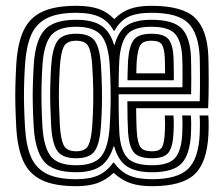

<svg xmlns="http://www.w3.org/2000/svg" viewBox="-20 -630 765 660"><path d="M242 10Q167.5 10 123.9 -10.9Q80.2 -31.8 60.1 -76.1Q40 -120.5 36 -191Q33.8 -231.5 32.9 -266.4Q32 -301.2 32.9 -335.9Q33.8 -370.5 36 -410Q40.5 -481.5 61.2 -525.5Q82 -569.5 125.6 -589.8Q169.2 -610 242 -610Q287.8 -610 318.4 -599.6Q349 -589.2 371.8 -565H373.8Q396 -588.2 425.6 -599.1Q455.2 -610 500.5 -610Q606.8 -610 649.6 -569.5Q692.5 -529 696.2 -436.8Q696.8 -424.8 697 -403Q697.2 -381.2 697.4 -355Q697.5 -328.8 697 -303.1Q696.5 -277.5 695.5 -258H448Q448.2 -237.5 448.5 -222.6Q448.8 -207.8 449.2 -197Q449.8 -186.2 450.2 -177.2Q452.5 -141.2 461.9 -125.6Q471.2 -110 502.5 -110Q530 -110 537.5 -125.1Q545 -140.2 546.5 -175Q547.2 -190.5 547.4 -202Q547.5 -213.5 546.5 -233H576.2Q577.5 -216.5 577.4 -202.4Q577.2 -188.2 576.5 -172.8Q574.2 -126.5 559.8 -106.2Q545.2 -86 502.5 -86Q457 -86 440.2 -106.2Q423.5 -126.5 420.2 -174.5Q419 -193.8 418.4 -223.5Q417.8 -253.2 417.8 -282H666.5Q667.2 -302.8 667.4 -326.6Q667.5 -350.5 667.4 -372.8Q667.2 -395 667 -411.5Q666.8 -428 666.5 -434.2Q662.5 -515.8 626.8 -550.9Q591 -586 500.5 -586Q449.8 -586 420.6 -571.8Q391.5 -557.5 373.8 -524.5H370.8Q352.8 -557.2 322.5 -571.6Q292.2 -586 242 -586Q177.8 -586 140.8 -567.2Q103.8 -548.5 86.9 -509.2Q70 -470 66 -408.2Q63.2 -363.5 62.6 -329.2Q62 -295 62.9 -263Q63.8 -231 66 -192.5Q69.5 -130 86.5 -90.6Q103.5 -51.2 140.8 -32.6Q178 -14 242 -14Q288.2 -14 317.8 -27.2Q347.2 -40.5 369 -70.8H372Q393.5 -40.5 423.5 -27.2Q453.5 -14 502.5 -14Q590.2 -14 626.5 -49.5Q662.8 -85 666.5 -169.5Q667 -182.8 667.2 -201Q667.5 -219.2 666 -233H696Q697 -224.5 697.2 -213Q697.5 -201.5 697.2 -189.6Q697 -177.8 696.5 -168Q691.8 -70.8 648.4 -30.4Q605 10 502.5 10Q459.2 10 428.9 -0.2Q398.5 -10.5 371.8 -35H369.8Q344 -10.8 314.1 -0.4Q284.2 10 242 10ZM242 -38Q161.5 -38 131 -75.4Q100.5 -112.8 95.8 -195.5Q93.5 -235 92.8 -268.8Q92 -302.5 92.9 -335.8Q93.8 -369 96 -406.5Q101 -489.8 132.1 -525.9Q163.2 -562 242 -562Q297.2 -562 327.9 -542Q358.5 -522 372 -475.8H374Q386.5 -522.8 416 -542.4Q445.5 -562 500.5 -562Q575.2 -562 604.5 -532.1Q633.8 -502.2 636.5 -433.2Q636.8 -426.8 637.1 -406.8Q637.5 -386.8 637.5 -360Q637.5 -333.2 637 -306H387.8Q387.8 -282.5 388 -257.5Q388.2 -232.5 388.8 -210.5Q389.2 -188.5 390.2 -173.5Q394.2 -114 417.5 -88Q440.8 -62 502.5 -62Q560.8 -62 582.4 -87.6Q604 -113.2 606.5 -172Q607.2 -188.2 607.4 -203Q607.5 -217.8 606.2 -233H636Q637.2 -219.5 637.2 -203.2Q637.2 -187 636.5 -170.8Q633.2 -99.8 604.8 -68.9Q576.2 -38 502.5 -38Q445 -38 415.1 -58.9Q385.2 -79.8 372.5 -127H370.5Q355.8 -79.5 325.8 -58.8Q295.8 -38 242 -38ZM242 -62Q304.5 -62 328.6 -93.2Q352.8 -124.5 357.2 -196.8Q359.2 -229.5 360 -262.8Q360.8 -296 360.1 -331.2Q359.5 -366.5 357.2 -404.8Q353 -478.2 328.1 -508.1Q303.2 -538 242 -538Q178 -538 154 -506.4Q130 -474.8 125.8 -403.5Q123.8 -371.2 122.9 -339Q122 -306.8 122.8 -271.9Q123.5 -237 125.8 -196.5Q130 -125 154 -93.5Q178 -62 242 -62ZM242 -86Q193.8 -86 176.5 -112Q159.2 -138 155.8 -197.8Q153.8 -235.2 152.9 -268.4Q152 -301.5 152.8 -334.2Q153.5 -367 155.8 -402.5Q159.5 -461.5 176.5 -487.8Q193.5 -514 242 -514Q289.8 -514 306.8 -488.2Q323.8 -462.5 327.2 -403Q329.5 -365 330.2 -331.4Q331 -297.8 330.2 -265.5Q329.5 -233.2 327.2 -198.8Q323.5 -138.8 306.6 -112.4Q289.8 -86 242 -86ZM242 -110Q274 -110 284.1 -131Q294.2 -152 297.2 -200.2Q299.2 -230 300.1 -260.5Q301 -291 300.4 -325.5Q299.8 -360 297.2 -401.5Q294.5 -449 284.4 -469.5Q274.2 -490 242 -490Q209 -490 198.9 -469.1Q188.8 -448.2 185.8 -400.8Q183.5 -362.8 182.8 -331.2Q182 -299.8 182.9 -268.5Q183.8 -237.2 185.8 -199.5Q188.5 -152.8 198.6 -131.4Q208.8 -110 242 -110ZM387.8 -330H607.2Q607.5 -350.2 607.5 -371Q607.5 -391.8 607.2 -408.1Q607 -424.5 606.5 -432Q603.8 -488.8 581.9 -513.4Q560 -538 500.5 -538Q439 -538 416.8 -510.9Q394.5 -483.8 390.2 -424Q389.5 -413.2 389 -399Q388.5 -384.8 388.2 -367.5Q388 -350.2 387.8 -330ZM418.2 -354Q418.2 -362.2 418.6 -376.6Q419 -391 419.5 -404.1Q420 -417.2 420.2 -421.8Q423.8 -472 439.9 -493Q456 -514 500.5 -514Q544.2 -514 559.5 -494.8Q574.8 -475.5 576.5 -431.2Q576.8 -425 577 -413.4Q577.2 -401.8 577.4 -386.5Q577.5 -371.2 577.5 -354ZM448.5 -378H547.5Q547.5 -390 547.2 -400Q547 -410 546.9 -417.8Q546.8 -425.5 546.5 -430.5Q545 -462.2 537 -476.1Q529 -490 500.5 -490Q470.8 -490 461.8 -473.8Q452.8 -457.5 450 -419.5Q449.8 -416 449.5 -409.5Q449.2 -403 449 -394.9Q448.8 -386.8 448.5 -378Z"/></svg>

Font: Big Shoulders Inline Display Thin Black
Style: Regular
Weight: 900
Version: Version 2.002